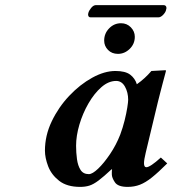

<svg xmlns="http://www.w3.org/2000/svg" viewBox="-20 -722 675 752"><path d="M418 -39Q418 -42 418 -48Q418 -54 419 -58L417 -59Q386 -30 366 -15Q346 0 330 5Q314 10 294 10Q242 10 211.5 -14Q181 -38 168.5 -71Q156 -104 156 -132Q156 -191 182.5 -246.5Q209 -302 251 -346.5Q293 -391 341 -417.5Q389 -444 432 -444Q471 -444 490 -429.5Q509 -415 516 -392Q533 -404 547 -417Q561 -430 573 -444L628 -447Q630 -447 630 -444Q630 -444 626.5 -430.5Q623 -417 617.5 -397Q612 -377 607 -356.5Q602 -336 598 -321L551 -125Q544 -96 544 -83Q544 -67 553 -67Q568 -67 610 -105L635 -82Q600 -47 575 -27Q550 -7 528 1.5Q506 10 480 10Q442 10 430 -8Q418 -26 418 -39ZM451 -195Q461 -222 468 -250Q475 -278 478.5 -300.5Q482 -323 482 -331Q482 -360 469.5 -382.5Q457 -405 435 -405Q405 -405 377 -380.5Q349 -356 326.5 -317Q304 -278 291 -234Q278 -190 278 -151Q278 -124 281.5 -98.5Q285 -73 295.5 -56.5Q306 -40 328 -40Q342 -40 364.5 -61.5Q387 -83 411 -118.5Q435 -154 451 -195ZM388 -563Q388 -591 407.5 -611Q427 -631 454 -631Q477 -631 492.5 -615Q508 -599 508 -578Q508 -550 488 -530.5Q468 -511 442 -511Q418 -511 403 -526.5Q388 -542 388 -563ZM600 -654H335Q325 -654 325 -666Q325 -669 326 -671Q328 -680 337 -691Q346 -702 356 -702H620Q632 -702 632 -690Q632 -688 631 -686Q630 -676 620 -665Q610 -654 600 -654Z"/></svg>

Font: Libertinus Serif SemiBold
Style: Italic
Weight: 600
Italic angle: -11.5°
Designer: Philipp H. Poll, Khaled Hosny
Foundry: Caleb Maclennan
Version: Version 7.051;RELEASE